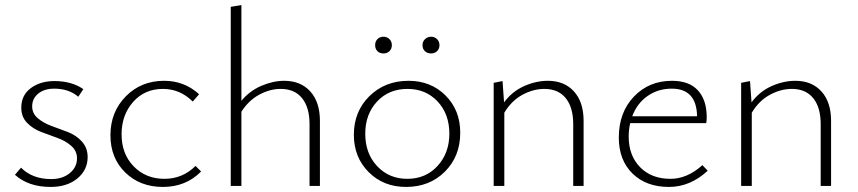

<svg xmlns="http://www.w3.org/2000/svg" viewBox="-20 -734 3387 758"><path d="M180 4Q92 4 39 -44L63 -72Q108 -27 182 -27Q227 -27 255.5 -50.5Q284 -74 284 -109Q284 -138 261.5 -158Q239 -178 206.5 -189.5Q174 -201 141.5 -213.5Q109 -226 86.5 -249.5Q64 -273 64 -309Q64 -358 101.5 -386Q139 -414 195 -414Q263 -414 309 -382L289 -352Q252 -384 194 -384Q155 -384 131 -364.5Q107 -345 107 -314Q107 -286 129.5 -267Q152 -248 184 -236.5Q216 -225 248.5 -212.5Q281 -200 303.5 -175Q326 -150 326 -114Q326 -63 285.5 -29.5Q245 4 180 4Z M623 4Q533 4 474.5 -53Q416 -110 416 -200Q416 -292 476.5 -353.5Q537 -415 628 -415Q708 -415 766 -362L741 -333Q691 -383 623 -383Q551 -383 505.5 -331.5Q460 -280 460 -204Q460 -126 508 -77Q556 -28 629 -28Q701 -28 752 -79L774 -57Q714 4 623 4Z M1102 -415Q1167 -415 1205 -373Q1243 -331 1243 -257V0H1202V-244Q1202 -310 1172.5 -346.5Q1143 -383 1088 -383Q1046 -383 1004 -360.5Q962 -338 933 -293V0H891V-707L933 -714V-336Q965 -375 1011.5 -395Q1058 -415 1102 -415Z M1494 -523Q1479 -523 1470 -532Q1461 -541 1461 -556Q1461 -570 1470 -579.5Q1479 -589 1494 -589Q1508 -589 1517.5 -579.5Q1527 -570 1527 -556Q1527 -541 1517.5 -532Q1508 -523 1494 -523ZM1682 -523Q1667 -523 1657.5 -532Q1648 -541 1648 -556Q1648 -570 1658 -579.5Q1668 -589 1682 -589Q1696 -589 1705.5 -579.5Q1715 -570 1715 -556Q1715 -541 1705.5 -532Q1696 -523 1682 -523ZM1583 4Q1494 4 1435.5 -54.5Q1377 -113 1377 -202Q1377 -294 1438.5 -354.5Q1500 -415 1593 -415Q1681 -415 1739 -357Q1797 -299 1797 -210Q1797 -117 1736.5 -56.5Q1676 4 1583 4ZM1588 -28Q1661 -28 1707.5 -79Q1754 -130 1754 -206Q1754 -284 1707.5 -333.5Q1661 -383 1589 -383Q1515 -383 1468.5 -333Q1422 -283 1422 -206Q1422 -128 1469 -78Q1516 -28 1588 -28Z M2143 -415Q2208 -415 2246 -373Q2284 -331 2284 -257V0H2243V-244Q2243 -310 2213.5 -346.5Q2184 -383 2129 -383Q2085 -383 2042 -359.5Q1999 -336 1971 -289V0H1929V-407L1964 -414L1970 -330Q2002 -373 2049 -394Q2096 -415 2143 -415Z M2753 -82 2774 -60Q2705 4 2621 4Q2531 4 2477 -49Q2423 -102 2423 -191Q2423 -290 2482.5 -352.5Q2542 -415 2633 -415Q2701 -415 2735.5 -377Q2770 -339 2770 -272Q2770 -256 2768 -248H2468Q2462 -222 2462 -195Q2462 -120 2507 -74Q2552 -28 2627 -28Q2693 -28 2753 -82ZM2632 -384Q2578 -384 2536.5 -355Q2495 -326 2476 -275H2732Q2730 -384 2632 -384Z M3120 -415Q3185 -415 3223 -373Q3261 -331 3261 -257V0H3220V-244Q3220 -310 3190.5 -346.5Q3161 -383 3106 -383Q3062 -383 3019 -359.5Q2976 -336 2948 -289V0H2906V-407L2941 -414L2947 -330Q2979 -373 3026 -394Q3073 -415 3120 -415Z"/></svg>

Font: EauTest Light
Style: Regular
Weight: 300
Designer: Christian Thalmann (Catharsis Fonts)
Version: Version 0.001;PS 000.001;hotconv 1.0.88;makeotf.lib2.5.64775